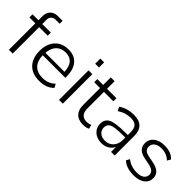

<svg xmlns="http://www.w3.org/2000/svg" viewBox="92 -1611 2477 2477"><g transform="rotate(45 1330.0 -372.5)"><path d="M114.3 0V-482.4H5.9V-539.1H114.3V-619.1Q114.3 -677.7 151.9 -715.8Q189.5 -753.9 249 -753.9H339.8V-700.2H264.6Q229.5 -700.2 206.5 -677.7Q183.6 -655.3 183.6 -620.1V-539.1H339.8V-482.4H183.6V0Z M671.9 8.8Q544.9 8.8 474.1 -64.9Q403.3 -138.7 403.3 -269.5Q403.3 -398.4 471.7 -473.1Q540 -547.9 658.2 -547.9Q766.6 -547.9 825.7 -478.5Q884.8 -409.2 884.8 -281.2V-258.8H472.7Q474.6 -157.2 527.3 -103Q580.1 -48.8 674.8 -48.8Q781.2 -48.8 850.6 -117.2L877.9 -68.4Q805.7 8.8 671.9 8.8ZM474.6 -305.7H822.3Q813.5 -494.1 659.2 -494.1Q578.1 -494.1 530.3 -445.3Q482.4 -396.5 474.6 -305.7Z M1028.3 -660.2V-753.9H1097.7V-660.2ZM1028.3 0V-539.1H1097.7V0Z M1472.7 8.8Q1386.7 8.8 1340.8 -38.1Q1294.9 -85 1294.9 -173.8V-482.4H1188.5V-539.1H1294.9V-677.7H1365.2V-539.1H1537.1V-482.4H1365.2V-182.6Q1365.2 -50.8 1481.4 -50.8Q1509.8 -50.8 1551.8 -65.4L1565.4 -10.7Q1530.3 8.8 1472.7 8.8Z M1807.6 8.8Q1726.6 8.8 1673.3 -38.1Q1620.1 -85 1620.1 -156.2Q1620.1 -240.2 1686.5 -273.4Q1752.9 -306.6 1929.7 -306.6H1976.6V-360.4Q1976.6 -428.7 1946.3 -460Q1916 -491.2 1849.6 -491.2Q1749 -491.2 1666 -432.6L1639.6 -486.3Q1726.6 -547.9 1850.6 -547.9Q2043.9 -547.9 2043.9 -356.4V0H1977.5V-89.8Q1955.1 -43.9 1911.1 -17.6Q1867.2 8.8 1807.6 8.8ZM1688.5 -158.2Q1688.5 -107.4 1724.1 -76.7Q1759.8 -45.9 1818.4 -45.9Q1887.7 -45.9 1932.1 -92.8Q1976.6 -139.6 1976.6 -213.9V-260.7H1930.7Q1789.1 -260.7 1738.8 -238.3Q1688.5 -215.8 1688.5 -158.2Z M2398.4 8.8Q2260.7 8.8 2190.4 -59.6L2216.8 -107.4Q2291 -45.9 2401.4 -45.9Q2464.8 -45.9 2500.5 -71.3Q2536.1 -96.7 2536.1 -142.6Q2536.1 -209 2441.4 -229.5L2343.8 -249Q2206.1 -276.4 2206.1 -389.6Q2206.1 -460.9 2261.2 -504.4Q2316.4 -547.9 2407.2 -547.9Q2532.2 -547.9 2593.8 -478.5L2566.4 -430.7Q2502.9 -493.2 2406.2 -493.2Q2344.7 -493.2 2308.6 -465.8Q2272.5 -438.5 2272.5 -391.6Q2272.5 -322.3 2361.3 -304.7L2459 -285.2Q2603.5 -255.9 2603.5 -145.5Q2603.5 -75.2 2547.9 -33.2Q2492.2 8.8 2398.4 8.8Z"/></g></svg>

Font: Min Sans Light
Style: Regular
Weight: 300
Designer: Jinseong-Kim, NotoSansCJK, Nunito
Foundry: Jinseong-Kim
Version: Version 1.400;Glyphs 3.1.2 (3151)